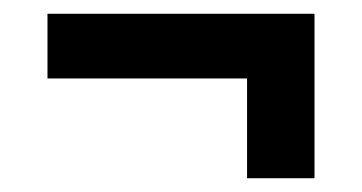

<svg xmlns="http://www.w3.org/2000/svg" viewBox="-20 -387 526 279"><path d="M49 -273V-367H437V-128H339V-273Z"/></svg>

Font: Bricolage Grotesque 96pt Medium
Style: Regular
Weight: 500
Designer: Mathieu Triay
Foundry: Atelier Triay
Version: Version 1.001; ttfautohint (v1.8.4.7-5d5b);gftools[0.9.33.de